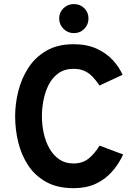

<svg xmlns="http://www.w3.org/2000/svg" viewBox="-20 -934 679 964"><path d="M349.6 10.8Q268 10.8 211.8 -20.5Q155.5 -51.8 121.2 -104.1Q86.9 -156.3 71.5 -220.3Q56 -284.4 56 -350Q56 -412.1 71.8 -475.9Q87.6 -539.7 122.2 -593.2Q156.9 -646.8 213.1 -679.4Q269.2 -712 349.6 -712Q415.9 -712 464.8 -689.8Q513.8 -667.5 546.2 -632.3Q578.7 -597.1 595.4 -558.4L479.6 -504.6Q462.5 -530.3 444.5 -549.1Q426.5 -567.9 403.7 -578.1Q380.9 -588.4 349.6 -588.4Q304.7 -588.4 274 -566.6Q243.3 -544.9 225 -509.4Q206.7 -473.9 198.6 -432Q190.4 -390.2 190.4 -350Q190.4 -307.6 199.5 -265.6Q208.6 -223.5 228 -189.1Q247.4 -154.7 277.5 -133.9Q307.6 -113.2 349.6 -113.2Q394.4 -113.2 425.2 -138.2Q456 -163.3 480 -202.8L598.4 -158.4Q575.9 -109.8 541.9 -71.5Q507.9 -33.2 460.4 -11.2Q412.9 10.8 349.6 10.8ZM350.7 -767.6Q320.5 -767.6 298.8 -789.3Q277.1 -811 277.1 -841.2Q277.1 -871.9 298.8 -892.8Q320.5 -913.6 350.7 -913.6Q382.3 -913.6 403.3 -892.8Q424.3 -871.9 424.3 -841.2Q424.3 -811 403.3 -789.3Q382.3 -767.6 350.7 -767.6Z"/></svg>

Font: Overpass
Style: Regular
Weight: 400
Designer: Delve Withrington, Dave Bailey, Thomas Jockin
Foundry: Delve Fonts LLC
Version: Version 4.000